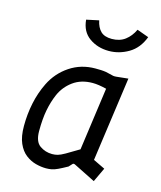

<svg xmlns="http://www.w3.org/2000/svg" viewBox="-112 -822 767 914"><g transform="rotate(15 271.0 -365.0)"><path d="M201 10Q177 10 150.5 3Q124 -4 100.5 -22Q77 -40 62.5 -73Q48 -106 48 -158Q48 -216 59.5 -271Q71 -326 95 -375Q125 -436 180.5 -473Q236 -510 306 -510Q321 -510 333.5 -509.5Q346 -509 359 -507L397 -498Q404 -497 413 -498L470 -504L412 -88L470 -60L437 10L331 -43Q322 -48 317 -41L303 -26Q276 -11 259 -3Q242 5 229 7.5Q216 10 201 10ZM212 -63Q226 -63 239 -66.5Q252 -70 274 -82.5Q296 -95 337 -120L380 -430Q340 -440 312 -440Q255 -440 215.5 -411Q176 -382 157 -338Q141 -301 132.5 -257Q124 -213 124 -153Q124 -101 151 -82Q178 -63 212 -63ZM345 -607Q290 -607 249 -636Q208 -665 203 -723L264 -736Q271 -702 289.5 -684Q308 -666 344 -666Q383 -666 409.5 -686Q436 -706 452 -740L510 -719Q488 -661 442 -634Q396 -607 345 -607Z"/></g></svg>

Font: Finlandica
Style: Italic
Weight: 400
Italic angle: -8°
Designer: Niklas Ekholm, Juho Hiilivirta, Jaakko Suomalainen
Foundry: Helsinki Type Studio
Version: Version 1.064